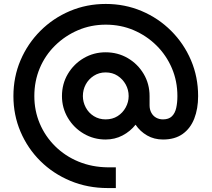

<svg xmlns="http://www.w3.org/2000/svg" viewBox="-20 -735 1072 973"><path d="M526 218Q424 218 336.5 181.5Q249 145 184.5 81Q120 17 84 -67.5Q48 -152 48 -248Q48 -345 84 -429.5Q120 -514 184.5 -578.5Q249 -643 334 -679Q419 -715 516 -715Q613 -715 698 -679Q783 -643 847.5 -578.5Q912 -514 948 -429.5Q984 -345 984 -248Q984 -184 964.5 -134Q945 -84 905.5 -56Q866 -28 806 -28Q761 -28 725.5 -48.5Q690 -69 667 -103Q640 -69 601 -48.5Q562 -28 515 -28Q455 -28 404.5 -57.5Q354 -87 324 -137.5Q294 -188 294 -248Q294 -310 324 -360.5Q354 -411 404.5 -440.5Q455 -470 515 -470Q577 -470 627.5 -440.5Q678 -411 708 -360.5Q738 -310 738 -248V-201Q738 -180 747 -163.5Q756 -147 771.5 -138.5Q787 -130 806 -130Q835 -130 851 -145.5Q867 -161 873 -188Q879 -215 879 -248Q879 -324 851 -389.5Q823 -455 773 -504.5Q723 -554 657.5 -582Q592 -610 516 -610Q441 -610 375.5 -582Q310 -554 259.5 -504.5Q209 -455 181.5 -389.5Q154 -324 154 -248Q154 -174 181.5 -109Q209 -44 259.5 6Q310 56 378 84Q446 112 526 113H567V218ZM515 -130Q550 -130 576 -146.5Q602 -163 617 -190.5Q632 -218 632 -248Q632 -280 617 -307Q602 -334 576 -351Q550 -368 515 -368Q482 -368 455.5 -351Q429 -334 414.5 -307Q400 -280 400 -248Q400 -218 414.5 -190.5Q429 -163 455.5 -146.5Q482 -130 515 -130Z"/></svg>

Font: MuseoModerno SemiBold Medium
Style: Regular
Weight: 500
Version: Version 1.001